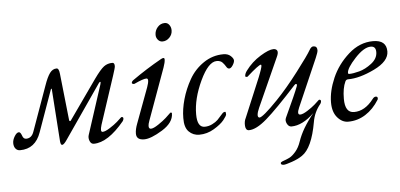

<svg xmlns="http://www.w3.org/2000/svg" viewBox="-64 -724 2200 1055"><g transform="rotate(-5 1036.0 -196.5)"><path d="M221 -302 140 -75Q109 14 24 14Q9 14 -0.5 2.5Q-10 -9 -10 -28Q-10 -46 2 -65.5Q14 -85 26 -85Q35 -85 42 -65Q48 -46 63 -46Q94 -46 106 -82L194 -328Q210 -374 225.5 -395Q241 -416 263 -416Q276 -416 279 -385L307 -126Q308 -122 311 -121.5Q314 -121 316 -124L469 -341Q504 -390 524 -405Q544 -420 571 -420Q583 -420 583 -401Q583 -392 569 -350L482 -86Q470 -47 485 -47Q499 -47 525 -63.5Q551 -80 567.5 -94.5Q584 -109 593 -118Q594 -119 596 -119Q605 -119 605 -110Q605 -104 600 -96Q509 14 431 14Q416 14 409 -3Q402 -20 407 -36L495 -307Q500 -322 495 -322Q492 -322 487 -315L285 -22Q267 5 257 5Q249 5 247 -16L227 -305Q227 -310 224 -307Q222 -306 221 -302Z M877 -613Q892 -613 901.5 -600Q911 -587 911 -570Q911 -547 894.5 -530Q878 -513 856 -513Q841 -513 831 -525Q821 -537 821 -552Q821 -576 837 -594.5Q853 -613 877 -613ZM678 -76 750 -270Q767 -318 750 -318Q732 -318 683 -295Q680 -293 674 -295Q668 -297 668 -300Q668 -308 677 -315Q756 -371 840 -418Q859 -428 859 -414Q859 -398 849 -370L746 -86Q739 -67 739 -57Q739 -41 751 -41Q765 -41 792.5 -59.5Q820 -78 836 -92.5Q852 -107 863 -118Q865 -120 867 -120Q873 -120 873 -115Q873 -64 809.5 -25Q746 14 709 14Q666 14 666 -21Q666 -45 678 -76Z M1208 -333Q1199 -333 1192.5 -344.5Q1186 -356 1175 -368Q1164 -380 1143 -380Q1097 -380 1051 -282Q1005 -184 1005 -98Q1005 -26 1046 -26Q1068 -26 1088 -36Q1108 -46 1119 -57Q1130 -68 1148 -89Q1155 -98 1165 -98Q1169 -98 1169 -84Q1169 -76 1151 -53.5Q1133 -31 1094.5 -8Q1056 15 1013 15Q979 15 955.5 -8.5Q932 -32 933 -84Q933 -132 948.5 -187Q964 -242 993.5 -294Q1023 -346 1073 -380Q1123 -414 1183 -414Q1208 -414 1223 -400Q1238 -386 1238 -375Q1238 -364 1228 -348.5Q1218 -333 1208 -333Z M1495 -36Q1556 -167 1569 -203Q1573 -214 1568 -216Q1563 -218 1557 -211Q1444 -87 1385.5 -36.5Q1327 14 1287 14Q1269 14 1267 -11Q1265 -36 1275 -55L1365 -270Q1368 -278 1370 -283Q1372 -288 1375.5 -297.5Q1379 -307 1381 -313Q1383 -319 1384.5 -325.5Q1386 -332 1385.5 -335.5Q1385 -339 1383 -339Q1371 -339 1305 -280Q1303 -278 1297.5 -279Q1292 -280 1292 -283Q1292 -297 1304 -313Q1338 -359 1386 -388.5Q1434 -418 1459 -418Q1475 -418 1480 -407Q1485 -396 1474 -373L1353 -104Q1343 -82 1341.5 -67Q1340 -52 1350 -50Q1369 -50 1452 -136Q1510 -196 1576 -282.5Q1642 -369 1657 -396Q1667 -414 1679 -414Q1700 -414 1700 -391Q1700 -380 1687 -350L1572 -86Q1555 -47 1575 -47Q1589 -47 1615 -63.5Q1641 -80 1657.5 -94.5Q1674 -109 1683 -118Q1684 -119 1686 -119Q1695 -119 1695 -110Q1695 -104 1690 -96Q1655 -54 1646 0Q1621 142 1564 180Q1541 196 1506 208Q1471 220 1461 220Q1445 220 1445 210Q1445 205 1454 201Q1480 192 1495.5 184Q1511 176 1529.5 154.5Q1548 133 1559 100Q1571 65 1592 29Q1616 -11 1647 -49Q1582 14 1521 14Q1506 14 1497 -3.5Q1488 -21 1495 -36Z M1834 15Q1801 15 1775 -15Q1749 -45 1749 -98Q1749 -161 1780 -232.5Q1811 -304 1872.5 -359Q1934 -414 2008 -414Q2082 -414 2082 -351Q2082 -297 1999.5 -257Q1917 -217 1853 -217Q1843 -217 1838 -207Q1821 -171 1821 -112Q1821 -35 1871 -35Q1931 -35 1979 -98Q1987 -109 1997 -109Q2007 -109 2007 -99Q2007 -94 2005 -91Q1974 -41 1930 -13Q1886 15 1834 15ZM1993 -385Q1955 -385 1905.5 -331.5Q1856 -278 1856 -252Q1856 -246 1863 -246Q1884 -246 1918 -255Q1952 -264 1986.5 -290.5Q2021 -317 2021 -353Q2021 -385 1993 -385Z"/></g></svg>

Font: EB Garamond 12
Style: Italic
Weight: 400
Italic angle: -17°
Version: Version 0.016; ttfautohint (v1.8.4)